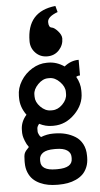

<svg xmlns="http://www.w3.org/2000/svg" viewBox="-66 -874 581 1110"><g transform="rotate(-5 225.0 -319.5)"><path d="M43.9 -137.2Q43.9 -184.6 78.1 -223.1Q43.9 -270 43.9 -322.8V-335.4Q43.9 -380.4 69.3 -421.6Q94.7 -462.9 135.7 -487.5Q176.8 -512.2 220.7 -512.2H229.5Q277.8 -512.2 322.3 -481.9Q360.8 -513.2 406.2 -513.2V-422.4Q392.1 -422.4 383.8 -416Q406.2 -376.5 406.2 -335.4V-322.8Q406.2 -253.9 352.5 -200Q298.8 -146 229.5 -146H220.7Q182.6 -146 146.5 -164.6Q133.8 -149.4 133.8 -137.2V-119.6Q133.8 -117.7 135 -113Q136.2 -108.4 140.4 -100.3Q144.5 -92.3 150.9 -87.4Q186 -101.1 220.7 -101.1H229.5Q263.7 -101.1 293.9 -93.3Q324.2 -85.4 350.1 -69.3Q376 -53.2 391.1 -24.4Q406.2 4.4 406.2 42.5V52.2Q406.2 84 396 108.9Q385.7 133.8 369.1 149.9Q352.5 166 329.3 176.5Q306.2 187 281.5 191.4Q256.8 195.8 229.5 195.8H220.7Q193.4 195.8 168.9 191.4Q144.5 187 121.3 176.5Q98.1 166 81.3 149.9Q64.5 133.8 54.2 108.9Q43.9 84 43.9 52.2V42.5Q43.9 10.7 49.3 -2.4Q54.7 -15.6 75.7 -36.1Q63.5 -52.2 55.4 -73Q47.4 -93.8 45.7 -104.5Q43.9 -115.2 43.9 -119.6ZM229.5 -422.4H220.7Q189.5 -422.4 161.6 -393.8Q133.8 -365.2 133.8 -335.4V-322.8Q133.8 -291.5 161.1 -263.7Q188.5 -235.8 220.7 -235.8H229.5Q261.7 -235.8 289.1 -263.4Q316.4 -291 316.4 -322.8V-335.4Q316.4 -365.2 288.6 -393.8Q260.7 -422.4 229.5 -422.4ZM316.4 42.5Q316.4 18.1 294.7 3.4Q272.9 -11.2 229.5 -11.2H220.7Q176.3 -11.2 155 3.4Q133.8 18.1 133.8 42.5V52.2Q133.8 106 220.7 106H229.5Q316.4 106 316.4 52.2ZM267.6 -712.4Q282.2 -710.4 302.5 -687.7Q322.8 -665 322.8 -644.5Q322.8 -606 296.1 -577.4Q269.5 -548.8 228 -548.8Q187 -548.8 159.9 -576.9Q132.8 -605 132.8 -644.5Q132.8 -817.4 299.3 -835L309.1 -798.8Q249.5 -776.9 249.5 -745.6Q249.5 -714.8 267.6 -712.4Z"/></g></svg>

Font: Anka/Coder Narrow
Style: Bold
Weight: 700
Width: 3
Monospace: yes
Version: Version 001.100